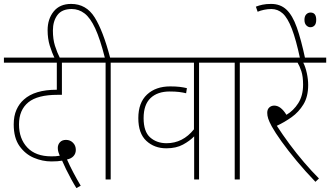

<svg xmlns="http://www.w3.org/2000/svg" viewBox="-20 -916 1685 980"><path d="M370 44Q358 25 344 -0.5Q330 -26 317.5 -51.5Q305 -77 297 -96Q285 -94 272.5 -93Q260 -92 242 -92Q197 -92 153 -110.5Q109 -129 79.5 -170.5Q50 -212 50 -281Q50 -324 64 -355.5Q78 -387 102 -408Q157 -458 270 -458V-596H0V-622H442V-596H296V-432H274Q172 -432 125 -394Q77 -355 77 -281Q77 -208 119.5 -163Q162 -118 242 -118Q252 -118 263 -118.5Q274 -119 285 -121Q281 -130 278 -140Q275 -150 275 -161Q275 -178 286 -190Q297 -202 317 -202Q338 -202 352.5 -187.5Q367 -173 367 -151Q367 -132 355 -119Q343 -106 322 -102Q336 -70 354.5 -35Q373 0 392 32Z M519 -596H428V-622H515Q491 -717 466 -771Q441 -825 411.5 -847.5Q382 -870 346 -870Q296 -870 273 -839Q250 -808 250 -760Q250 -716 260.5 -682.5Q271 -649 288 -615H261Q245 -647 234 -683Q223 -719 223 -762Q223 -819 254 -857.5Q285 -896 343 -896Q420 -896 463 -827.5Q506 -759 542 -622H650V-596H545V0H519Z M1101 -596H996V0H971V-220Q949 -197 914 -178Q879 -159 829 -159Q768 -159 727 -197Q686 -235 686 -313Q686 -392 730.5 -433.5Q775 -475 849 -475Q878 -475 898 -472.5Q918 -470 934 -466L930 -440Q914 -444 894.5 -446.5Q875 -449 846 -449Q784 -449 748.5 -415.5Q713 -382 713 -313Q713 -244 746.5 -214.5Q780 -185 830 -185Q913 -185 970 -256V-596H636V-622H1101Z M1204 -596V0H1178V-596H1087V-622H1309V-596Z M1608 -5 1590 12Q1538 -42 1494 -95Q1450 -148 1417 -194Q1384 -240 1367 -271Q1354 -295 1349 -310.5Q1344 -326 1344 -340Q1344 -358 1354.5 -367.5Q1365 -377 1380 -377Q1413 -377 1442 -330Q1478 -351 1502.5 -389.5Q1527 -428 1527 -484Q1527 -526 1518 -553Q1509 -580 1499 -596H1295V-622H1645V-596H1528Q1539 -575 1546 -543Q1553 -511 1553 -482Q1553 -423 1529 -383.5Q1505 -344 1468.5 -318Q1432 -292 1393 -274Q1422 -229 1457.5 -181Q1493 -133 1532 -87.5Q1571 -42 1608 -5Z M1512 -615Q1491 -714 1469.5 -769.5Q1448 -825 1423 -847.5Q1398 -870 1365 -870Q1346 -870 1327.5 -866Q1309 -862 1295 -856L1286 -882Q1301 -888 1319.5 -892Q1338 -896 1364 -896Q1411 -896 1442 -867Q1473 -838 1495 -776Q1517 -714 1538 -615ZM1534 -815Q1534 -833 1543 -842.5Q1552 -852 1565 -852Q1594 -852 1594 -815Q1594 -795 1585.5 -786Q1577 -777 1564 -777Q1553 -777 1543.5 -786.5Q1534 -796 1534 -815Z"/></svg>

Font: Noto Sans SemiCondensed Thin
Style: Italic
Weight: 100
Width: 4
Italic angle: -12°
Designer: Monotype Design Team
Foundry: Monotype Imaging Inc.
Version: Version 2.013; ttfautohint (v1.8.4.7-5d5b)